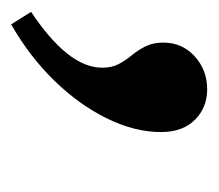

<svg xmlns="http://www.w3.org/2000/svg" viewBox="-74 -142 376 329"><g transform="rotate(90 113.5 23.0)"><path d="M-9.8 191.4 -31.2 157.2Q14.6 127 39.6 96.2Q64.5 65.4 64.5 35.2Q64.5 18.6 58.1 6.8Q51.8 -4.9 43 -15.6Q34.2 -26.4 27.8 -39.1Q21.5 -51.8 21.5 -69.3Q21.5 -101.6 44.9 -123Q68.4 -144.5 101.6 -144.5Q132.8 -144.5 153.8 -123.5Q174.8 -102.5 174.8 -65.4Q174.8 -20.5 151.4 27.3Q127.9 75.2 86.4 117.7Q44.9 160.2 -9.8 191.4Z"/></g></svg>

Font: Crimson Pro SemiBold
Style: Italic
Weight: 600
Italic angle: -12°
Designer: Jacques Le Bailly
Foundry: Baron von Fonthausen
Version: Version 1.003